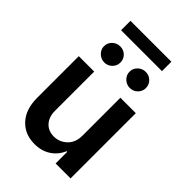

<svg xmlns="http://www.w3.org/2000/svg" viewBox="-263 -1018 1135 1135"><g transform="rotate(45 304.0 -450.5)"><path d="M476.1 -909.2V-830.6H134.3V-909.2ZM198.7 -625.5Q170.9 -625.5 150.1 -645.5Q129.4 -665.5 129.4 -692.4Q129.4 -720.7 149.9 -740.2Q170.4 -759.8 198.7 -759.8Q227.5 -759.8 247.1 -740.5Q266.6 -721.2 266.6 -692.4Q266.6 -665 246.8 -645.3Q227.1 -625.5 198.7 -625.5ZM411.6 -625.5Q383.8 -625.5 363.3 -645.5Q342.8 -665.5 342.8 -692.4Q342.8 -720.7 363 -740.2Q383.3 -759.8 411.6 -759.8Q440.4 -759.8 460.2 -740.2Q480 -720.7 480 -692.4Q480 -665 460.2 -645.3Q440.4 -625.5 411.6 -625.5ZM413.6 -229.5V-545.4H542.5V0H417.5V-97.2H412.1Q392.6 -49.8 349.9 -21.2Q307.1 7.3 248 7.3Q166 7.3 116 -47.1Q65.9 -101.6 65.9 -198.2V-545.4H194.8V-218.3Q194.8 -166.5 222.7 -135.7Q250.5 -105 297.4 -105Q343.8 -105 378.7 -137.9Q413.6 -170.9 413.6 -229.5Z"/></g></svg>

Font: Interop SemBd
Style: Regular
Weight: 600
Designer: Rasmus Andersson, Google, Jang Haemin
Foundry: jhaemin
Version: Version 1.007